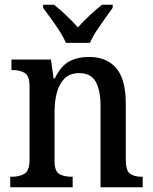

<svg xmlns="http://www.w3.org/2000/svg" viewBox="-20 -786 644 806"><path d="M23 0V-44H30Q61 -44 82.5 -56.5Q104 -69 104 -116V-424Q104 -468 83.5 -480Q63 -492 32 -492H28V-536H194L205 -457H210Q237 -511 272 -529Q307 -547 354 -547Q427 -547 467.5 -500.5Q508 -454 508 -351V-116Q508 -69 526 -56.5Q544 -44 575 -44H579V0H402V-342Q402 -406 382 -442.5Q362 -479 312 -479Q273 -479 250.5 -456Q228 -433 218.5 -396.5Q209 -360 209 -318V-111Q209 -67 229 -55.5Q249 -44 280 -44H285V0ZM257 -606Q247 -629 230 -655.5Q213 -682 194 -708Q175 -734 161 -753V-766H207Q231 -747 258.5 -721Q286 -695 307 -671Q328 -695 356 -721Q384 -747 408 -766H453V-753Q439 -734 420.5 -708Q402 -682 384.5 -655.5Q367 -629 358 -606Z"/></svg>

Font: Noto Serif Tamil SemiCondensed Medium
Style: Italic
Weight: 500
Width: 4
Italic angle: -12°
Designer: Indian Type Foundry, Tom Grace, and the Monotype Design Team
Foundry: Monotype Imaging Inc.
Version: Version 2.003; ttfautohint (v1.8.4.7-5d5b)